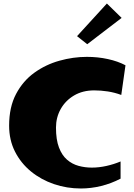

<svg xmlns="http://www.w3.org/2000/svg" viewBox="-20 -1072 762 1094"><path d="M441 2Q361 2 287.5 -23Q214 -48 156.5 -95Q99 -142 65.5 -208Q32 -274 32 -356Q32 -462 71.5 -536.5Q111 -611 175.5 -657.5Q240 -704 318.5 -726Q397 -748 475 -748Q537 -748 594.5 -735.5Q652 -723 695 -700L671 -531Q633 -545 594 -551Q555 -557 517 -557Q451 -557 402 -528Q353 -499 326 -451Q299 -403 299 -345Q299 -276 316 -231.5Q333 -187 362 -162Q391 -137 427.5 -127Q464 -117 503 -117Q544 -117 586.5 -126.5Q629 -136 667 -152V-54Q613 -26 555.5 -12Q498 2 441 2ZM477 -820 419 -866 589 -1052 673 -970Z"/></svg>

Font: Marhey Light
Style: Regular
Weight: 300
Designer: Nur Syamsi & Bustanul Arifin
Foundry: Namelatype
Version: Version 1.000